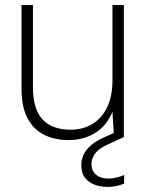

<svg xmlns="http://www.w3.org/2000/svg" viewBox="-20 -541 581 758"><path d="M251 12Q196 12 154 -9Q112 -30 88.5 -74.5Q65 -119 65 -190V-521H110V-197Q110 -111 147.5 -70Q185 -29 259 -29Q307 -29 344 -51Q381 -73 402.5 -116.5Q424 -160 424 -224V-521H469V0H430L424 -99Q400 -43 354.5 -15.5Q309 12 251 12ZM405 197Q380 197 356 189Q332 181 316.5 162Q301 143 301 110Q301 89 310 69.5Q319 50 340 32Q361 14 396 -1L454 -27L469 0L406 29Q369 46 355 66Q341 86 341 107Q341 133 359 148.5Q377 164 409 164Q423 164 439.5 160Q456 156 470 150V184Q456 190 438.5 193.5Q421 197 405 197Z"/></svg>

Font: DM Sans 10pt ExtraLight
Style: Regular
Weight: 250
Version: Version 4.004;gftools[0.9.30]